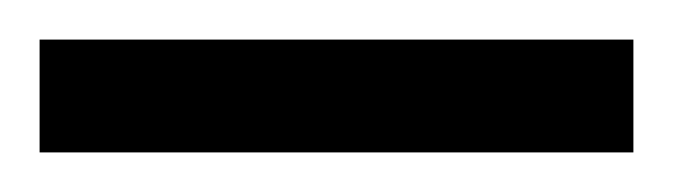

<svg xmlns="http://www.w3.org/2000/svg" viewBox="-20 -657 340 97"><path d="M0 -580V-637H300V-580Z"/></svg>

Font: Figtree Light
Style: Regular
Weight: 300
Designer: Erik Kennedy
Foundry: Erik Kennedy
Version: Version 2.001;gftools[0.9.30]